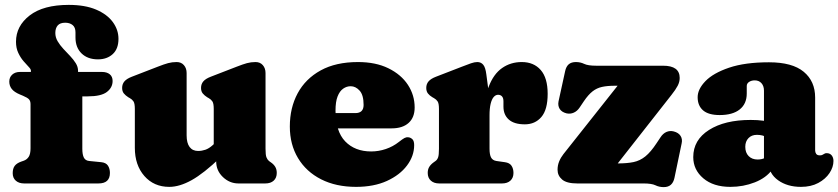

<svg xmlns="http://www.w3.org/2000/svg" viewBox="-20 -751 3432 786"><path d="M317 -142Q317 -118.5 323.2 -106Q329.5 -93.5 345 -92L395 -87Q414 -85 422 -72.8Q430 -60.5 430 -43Q430 0 383 0H79Q57.5 0 44.8 -11.2Q32 -22.5 32 -42Q32 -61 40.2 -72Q48.5 -83 67 -89.5L77 -93Q90 -97.5 97.5 -109Q105 -120.5 105 -144V-324.5Q105 -337 99 -344Q93 -351 74 -359L62 -364Q38 -374 28 -387Q18 -400 18 -417Q18 -434.5 30 -445.5Q42 -456.5 62 -456.5H162L106.5 -436V-462Q106.5 -468 97.2 -477.5Q88 -487 76 -501Q64 -515 54.8 -534.5Q45.5 -554 45.5 -580Q45.5 -644.5 101.5 -687.8Q157.5 -731 261.5 -731Q328 -731 373.2 -711.8Q418.5 -692.5 441.8 -660.8Q465 -629 465 -592Q465 -551 441.5 -529.5Q418 -508 381 -508Q339 -508 314 -532.2Q289 -556.5 289 -597.5V-618.5Q289 -639 277.2 -648.5Q265.5 -658 247 -658Q226 -658 216.2 -646.8Q206.5 -635.5 206.5 -616Q206.5 -598 216 -582Q225.5 -566 239.2 -551.2Q253 -536.5 266.8 -522Q280.5 -507.5 290 -492.5Q299.5 -477.5 299.5 -461V-420L267 -456.5H397Q417.5 -456.5 429.2 -447Q441 -437.5 441 -419.5Q441 -392.5 417.5 -374.5Q394 -356.5 339 -356.5H317Z M865 -90V-110L855 -112V-305Q855 -327.5 849.5 -335.8Q844 -344 835 -349L828 -353Q817 -360 810 -368.5Q803 -377 803 -391Q803 -407 812.5 -418Q822 -429 843 -437L949 -478Q974.5 -488 991 -492.5Q1007.5 -497 1026 -497Q1045 -497 1056 -484.2Q1067 -471.5 1067 -452V-142Q1067 -116.5 1070.8 -107Q1074.5 -97.5 1081 -92L1088 -87Q1100 -79 1106.5 -68.5Q1113 -58 1113 -43Q1113 -23 1100.5 -11.5Q1088 0 1066 0H956Q920 0 892.5 -26.2Q865 -52.5 865 -90ZM532 -146V-305Q532 -327.5 526.5 -335.8Q521 -344 512 -349L505 -353Q494 -360 487 -368.5Q480 -377 480 -391Q480 -407 489.5 -418Q499 -429 520 -437L626 -478Q651.5 -488 668 -492.5Q684.5 -497 703 -497Q722 -497 733 -484.2Q744 -471.5 744 -452V-197Q744 -165.5 756.2 -149.2Q768.5 -133 791 -133Q806 -133 820.8 -138Q835.5 -143 851 -157L868 -173L906 -129L883 -107Q814 -41 764.5 -13.5Q715 14 673 14Q610 14 571 -30.5Q532 -75 532 -146Z M1677.5 -311Q1677.5 -270 1652.8 -247.8Q1628 -225.5 1583.5 -225.5H1302V-288H1434.5Q1468.5 -288 1468.5 -321.5Q1468.5 -362 1452.2 -380Q1436 -398 1415.5 -398Q1399 -398 1384.8 -388Q1370.5 -378 1362 -356.2Q1353.5 -334.5 1353.5 -298.5Q1353.5 -213.5 1393.2 -172.2Q1433 -131 1499.5 -131Q1530 -131 1559.5 -141Q1589 -151 1613 -170Q1627.5 -181.5 1635.5 -185.8Q1643.5 -190 1651 -189Q1660 -188.5 1667.8 -181.5Q1675.5 -174.5 1675.5 -157Q1675.5 -112.5 1646.2 -73.5Q1617 -34.5 1563.8 -10.2Q1510.5 14 1437.5 14Q1355.5 14 1294.5 -17Q1233.5 -48 1200 -103.8Q1166.5 -159.5 1166.5 -233Q1166.5 -309.5 1198.5 -369Q1230.5 -428.5 1292.8 -462.8Q1355 -497 1445.5 -497Q1518 -497 1570 -471.5Q1622 -446 1649.8 -403.8Q1677.5 -361.5 1677.5 -311Z M1961 -264Q1961 -345 1980.8 -396.5Q2000.5 -448 2035.5 -472.5Q2070.5 -497 2116 -497Q2165 -497 2193.5 -464.5Q2222 -432 2222 -367Q2222 -302 2196.2 -272Q2170.5 -242 2128.5 -242Q2085 -242 2063 -261.5Q2041 -281 2041 -314.5V-336Q2041 -350 2035 -356.5Q2029 -363 2019 -363Q2009 -363 2001 -353.8Q1993 -344.5 1988.5 -325.8Q1984 -307 1984 -279ZM1971 -446 1984 -348V-142Q1984 -118.5 1990.2 -106.5Q1996.5 -94.5 2012 -92L2047 -87Q2066 -84.5 2074 -72.5Q2082 -60.5 2082 -43Q2082 -23 2069.5 -11.5Q2057 0 2035 0H1778Q1756.5 0 1743.8 -11.5Q1731 -23 1731 -43Q1731 -58 1737.5 -68.2Q1744 -78.5 1756 -87L1763 -92Q1770 -97 1773.5 -106.8Q1777 -116.5 1777 -142V-305Q1777 -327.5 1771.5 -335.8Q1766 -344 1757 -349L1750 -353Q1739 -359.5 1732 -368.2Q1725 -377 1725 -391Q1725 -407 1734.5 -418Q1744 -429 1765 -437L1871 -478Q1893 -486.5 1907.8 -491.8Q1922.5 -497 1934 -497Q1949 -497 1958.2 -486Q1967.5 -475 1971 -446Z M2728.5 -362 2468 -30 2447 -82H2509Q2547 -82 2573.5 -87.5Q2600 -93 2622 -110.8Q2644 -128.5 2668 -165L2684 -189Q2694 -204.5 2708.2 -210.8Q2722.5 -217 2738 -213Q2757.5 -208 2766 -194.8Q2774.5 -181.5 2770.5 -164L2741 -22.5Q2737 -4 2726.2 5.5Q2715.5 15 2697 15Q2678.5 15 2663.2 7.5Q2648 0 2614 0H2343Q2300 0 2281.2 -16Q2262.5 -32 2262.5 -56Q2262.5 -74 2269 -90Q2275.5 -106 2286.5 -120L2549.5 -452L2576 -400H2496.5Q2466 -400 2444.5 -395.2Q2423 -390.5 2405.8 -377Q2388.5 -363.5 2370.5 -337L2353 -311Q2343 -296 2328.8 -289.8Q2314.5 -283.5 2299 -287Q2279.5 -292 2271.2 -305.2Q2263 -318.5 2266.5 -336L2293.5 -459.5Q2297.5 -478.5 2308.2 -487.8Q2319 -497 2337.5 -497Q2356 -497 2371.5 -489.5Q2387 -482 2420.5 -482H2694.5Q2728.5 -482 2745.5 -469.5Q2762.5 -457 2762.5 -432Q2762.5 -415.5 2754.2 -399.8Q2746 -384 2728.5 -362Z M3127.5 -82.5V-95.5L3107.5 -99V-380Q3107.5 -399 3097.2 -410.5Q3087 -422 3069.5 -422Q3056.5 -422 3046.8 -415.8Q3037 -409.5 3037 -399V-368Q3037 -326 3008.2 -303Q2979.5 -280 2926 -280Q2880.5 -280 2858.2 -299.2Q2836 -318.5 2836 -353Q2836 -386 2868 -419Q2900 -452 2965 -474Q3030 -496 3128 -496Q3223.5 -496 3270.2 -457.2Q3317 -418.5 3317 -351.5V-135Q3317 -127.5 3321.2 -121.2Q3325.5 -115 3336 -115Q3342 -115 3345.5 -116.5Q3349 -118 3352 -120Q3354.5 -121.5 3357.2 -122.8Q3360 -124 3364 -124Q3377.5 -124 3384.8 -114.8Q3392 -105.5 3392 -92Q3392 -67 3375.8 -42.5Q3359.5 -18 3329.8 -2Q3300 14 3259 14Q3203 14 3165.2 -13.2Q3127.5 -40.5 3127.5 -82.5ZM2818 -108Q2818 -178 2882.5 -219Q2947 -260 3053 -260Q3082 -260 3104.8 -256.8Q3127.5 -253.5 3141.5 -247L3120.5 -188.5Q3110.5 -194 3100.5 -196.5Q3090.5 -199 3078.5 -199Q3057 -199 3044 -185.5Q3031 -172 3031 -150Q3031 -126 3044.8 -112Q3058.5 -98 3081.5 -98Q3097.5 -98 3110 -103.8Q3122.5 -109.5 3128.5 -116L3141.5 -57Q3117 -23 3070 -4.5Q3023 14 2970 14Q2900.5 14 2859.2 -21Q2818 -56 2818 -108Z"/></svg>

Font: Fraunces SuperSoft 9pt
Style: Regular
Weight: 900
Version: Version 1.000;[b76b70a41]